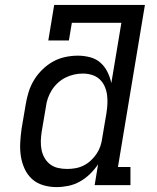

<svg xmlns="http://www.w3.org/2000/svg" viewBox="-20 -755 640 783"><path d="M210 8Q210 8 210 8Q210 8 210 8Q182 8 155.5 0Q129 -8 110 -25.5Q91 -43 80 -67.5Q69 -92 65 -118.5Q61 -145 62.5 -173.5Q64 -202 68 -230L85 -330Q89 -355 97 -380.5Q105 -406 119 -429Q133 -452 153 -471.5Q173 -491 196.5 -504Q220 -517 246 -522.5Q272 -528 298 -528Q323 -528 347.5 -521.5Q372 -515 389.5 -499.5Q407 -484 418 -462Q429 -440 434 -416L475 -662H273L261 -590H177L201 -735H571L461 -74H512V0H366L380 -85Q366 -64 347 -45.5Q328 -27 305.5 -14.5Q283 -2 258.5 3Q234 8 210 8ZM254 -66Q271 -66 288 -69Q305 -72 321 -80Q337 -88 350.5 -100.5Q364 -113 374 -128Q384 -143 389.5 -159.5Q395 -176 397 -193L414 -293Q417 -312 418 -331Q419 -350 416.5 -368.5Q414 -387 406.5 -403.5Q399 -420 386 -432Q373 -444 355 -449.5Q337 -455 318 -455Q300 -455 282 -451Q264 -447 247 -438.5Q230 -430 215.5 -416.5Q201 -403 191 -387Q181 -371 175 -353.5Q169 -336 167 -318L150 -218Q147 -199 146.5 -180Q146 -161 149.5 -143.5Q153 -126 162 -110.5Q171 -95 185 -84.5Q199 -74 217 -70Q235 -66 254 -66Z"/></svg>

Font: Iosevka Etoile Oblique
Style: Regular
Weight: 400
Italic angle: -9°
Designer: Belleve Invis
Foundry: Belleve Invis
Version: Version 15.5.2; ttfautohint (v1.8.4)